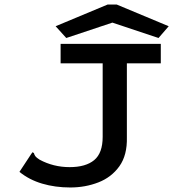

<svg xmlns="http://www.w3.org/2000/svg" viewBox="-20 -817 790 849"><path d="M291 12Q224 12 166.5 -5Q109 -22 66 -57L118 -136L124 -144L130 -140Q132 -132 136.5 -126Q141 -120 155 -111Q216 -78 288 -78Q359 -78 396.5 -109Q434 -140 434 -212V-537H248V-623H691V-537H541V-210Q543 -131 508 -82Q473 -33 415 -10.5Q357 12 291 12ZM273 -649 226 -701 456 -797H496L726 -701L681 -649L477 -717Z"/></svg>

Font: Inconsolata ExtraExpanded SemiBold
Style: Regular
Weight: 600
Width: 8
Monospace: yes
Designer: Raph Levien, Cyreal, Brenton Simpson
Foundry: Raph Levien, Cyreal, Google
Version: Version 3.001; ttfautohint (v1.8.2.53-6de2)